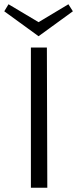

<svg xmlns="http://www.w3.org/2000/svg" viewBox="-29 -881 362 901"><path d="M313 -828 152 -711 -9 -828 11 -861 152 -777 292 -861ZM116 -658H191L193 0H116Z"/></svg>

Font: EauTestSC
Style: Regular
Weight: 400
Designer: Christian Thalmann (Catharsis Fonts)
Version: Version 0.001;PS 000.001;hotconv 1.0.88;makeotf.lib2.5.64775